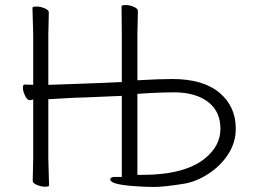

<svg xmlns="http://www.w3.org/2000/svg" viewBox="-20 -731 1007 763"><path d="M917 -220Q917 -165 887 -118.5Q857 -72 808.5 -40.5Q760 -9 712 -1Q632 12 590 12L551 11Q443 6 424 -9Q418 -14 418 -18Q418 -26 433 -28H464V-350L322 -344Q274 -343 229.5 -340Q185 -337 177 -337H172V-100L175 6Q175 11 159.5 11Q144 11 127 4Q110 -3 110 -12L112 -103V-336L105 -334Q103 -333 99 -333H98Q88 -333 79.5 -351Q71 -369 71 -382Q71 -395 77 -395H78L112 -394V-592L109 -700Q109 -705 125 -705Q141 -705 157.5 -698Q174 -691 174 -682L172 -592V-394H177Q178 -394 292.5 -398Q407 -402 464 -405V-608L463 -705Q463 -711 479 -711Q495 -711 511.5 -704Q528 -697 528 -687L526 -597V-412Q612 -417 665 -417Q787 -417 852 -362.5Q917 -308 917 -220ZM765 -349Q724 -364 677 -364Q607 -364 526 -358V-36H544Q713 -36 794 -101Q856 -151 856 -219Q856 -313 765 -349Z"/></svg>

Font: Moon Stars Kai T Light
Style: Regular
Weight: 300
Designer: GuiWonder
Version: Version 1.101